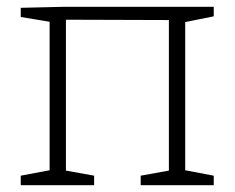

<svg xmlns="http://www.w3.org/2000/svg" viewBox="-20 -545 691 565"><path d="M41 0V-28L126 -44V-481L41 -495V-522L167 -525H609V-497L525 -480V-44L609 -28V0H394V-28L477 -43V-486L174 -487V-43L257 -28V0Z"/></svg>

Font: Bitter Light
Style: Regular
Weight: 300
Designer: Sol Matas, and Bitter project Authors
Foundry: Sol Matas
Version: Version 2.001